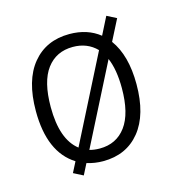

<svg xmlns="http://www.w3.org/2000/svg" viewBox="-96 -676 798 815"><g transform="rotate(-15 303.5 -269.0)"><path d="M269.5 8.8Q232.4 8.8 198.2 -2L173.8 45.9L131.8 24.4L155.3 -21.5Q47.9 -88.9 47.9 -270.5Q47.9 -405.3 107.4 -477.5Q167 -549.8 269.5 -549.8Q348.6 -549.8 402.3 -506.8L441.4 -584L483.4 -562.5L436.5 -470.7Q490.2 -397.5 490.2 -270.5Q490.2 -136.7 431.2 -64Q372.1 8.8 269.5 8.8ZM113.3 -270.5Q113.3 -127.9 182.6 -74.2L374 -451.2Q333 -493.2 269.5 -493.2Q196.3 -493.2 154.8 -438Q113.3 -382.8 113.3 -270.5ZM224.6 -52.7Q245.1 -46.9 269.5 -46.9Q342.8 -46.9 384.3 -103Q425.8 -159.2 425.8 -270.5Q425.8 -351.6 403.3 -404.3Z"/></g></svg>

Font: Min Sans Light
Style: Regular
Weight: 300
Designer: Jinseong-Kim, NotoSansCJK, Nunito
Foundry: Jinseong-Kim
Version: Version 1.400;Glyphs 3.1.2 (3151)